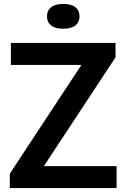

<svg xmlns="http://www.w3.org/2000/svg" viewBox="-20 -959 644 979"><path d="M30 0V-73.5L413 -655L416 -628H35.5V-740H569V-666.5L186 -85L183 -112H574.5V0ZM302.5 -812.5Q262 -812.5 240.8 -829.2Q219.5 -846 219.5 -875.5Q219.5 -905.5 240.8 -922.2Q262 -939 302.5 -939Q343.5 -939 364.5 -922.2Q385.5 -905.5 385.5 -875.5Q385.5 -846 364.5 -829.2Q343.5 -812.5 302.5 -812.5Z"/></svg>

Font: Encode Sans Condensed Thin SemiBold
Style: Regular
Weight: 600
Version: Version 3.002